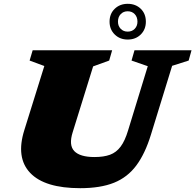

<svg xmlns="http://www.w3.org/2000/svg" viewBox="-20 -970 1022 1005"><path d="M360.5 -278Q339 -210 369 -179Q399 -148 474.5 -148Q523 -148 555.8 -160Q588.5 -172 611.2 -202.2Q634 -232.5 650.5 -287.5L753.5 -623.5L668.5 -653L684 -707H982.5L967.5 -653L881 -625.5L770 -265Q739.5 -165.5 693.5 -103.8Q647.5 -42 576.8 -13.5Q506 15 400 15Q214 15 138 -65Q62 -145 107.5 -289.5L212 -624.5L135 -653L151 -707H567L551.5 -653L467.5 -622.5ZM648.5 -950Q690 -950 716.8 -924Q743.5 -898 743.5 -856.5Q743.5 -816 716.8 -789.5Q690 -763 648.5 -763Q607.5 -763 580.5 -789.5Q553.5 -816 553.5 -856.5Q553.5 -898 580.5 -924Q607.5 -950 648.5 -950ZM648.5 -804.5Q671 -804.5 685.2 -819.2Q699.5 -834 699.5 -856.5Q699.5 -881 685.2 -896Q671 -911 648.5 -911Q626 -911 611.8 -896Q597.5 -881 597.5 -856.5Q597.5 -834 611.8 -819.2Q626 -804.5 648.5 -804.5Z"/></svg>

Font: Newsreader Caption ExtraBold
Style: Italic
Weight: 800
Italic angle: -17°
Designer: Hugues Gentile
Foundry: Production Type
Version: Version 1.001